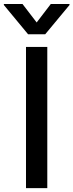

<svg xmlns="http://www.w3.org/2000/svg" viewBox="-54 -969 378 989"><path d="M189.6 -727.3H79.9V0H189.6ZM-34.1 -943.2 90.6 -792.6H179L304 -943.2V-948.5H207.7L134.9 -853.3L61.8 -948.5H-34.1Z"/></svg>

Font: Magic Ui Pro Medium
Style: Regular
Weight: 500
Designer: Stefan Endress, Andreas Faust
Version: Version 1.000;FEAKit 1.0